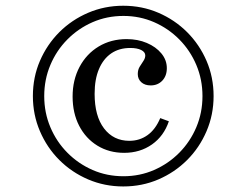

<svg xmlns="http://www.w3.org/2000/svg" viewBox="-20 -651 819 682"><path d="M417.7 11.3Q351.6 11.3 293.1 -13.7Q234.7 -38.7 190.7 -82.7Q146.8 -126.6 121.8 -185.1Q96.8 -243.5 96.8 -309.7Q96.8 -376.6 121.8 -434.7Q146.8 -492.7 190.7 -536.7Q234.7 -580.6 293.1 -605.6Q351.6 -630.6 417.7 -630.6Q484.7 -630.6 542.7 -605.6Q600.8 -580.6 644.8 -536.7Q688.7 -492.7 713.7 -434.7Q738.7 -376.6 738.7 -309.7Q738.7 -243.5 713.7 -185.1Q688.7 -126.6 644.8 -82.7Q600.8 -38.7 542.7 -13.7Q484.7 11.3 417.7 11.3ZM421 -108.1Q367.7 -108.1 326.2 -133.5Q284.7 -158.9 261.3 -204Q237.9 -249.2 237.9 -308.1Q237.9 -366.9 262.5 -413.3Q287.1 -459.7 330.6 -485.9Q374.2 -512.1 429.8 -512.1Q469.4 -512.1 501.6 -498.4Q533.9 -484.7 553.2 -461.3Q572.6 -437.9 572.6 -408.9Q572.6 -381.5 556.5 -364.5Q540.3 -347.6 515.3 -347.6Q494.4 -347.6 481.9 -358.9Q469.4 -370.2 469.4 -387.9Q469.4 -403.2 476.2 -414.1Q483.1 -425 489.5 -434.7Q496 -444.4 496 -454Q496 -466.1 481.5 -473.4Q466.9 -480.6 442.7 -480.6Q403.2 -480.6 375 -461.3Q346.8 -441.9 331.5 -405.6Q316.1 -369.4 316.1 -317.7Q316.1 -238.7 349.6 -194.8Q383.1 -150.8 439.5 -150.8Q475.8 -150.8 504 -171Q532.3 -191.1 549.2 -231.5L579.8 -220.2Q562.1 -167.7 519.8 -137.9Q477.4 -108.1 421 -108.1ZM418.5 -25Q476.6 -25 527.4 -47.2Q578.2 -69.4 616.9 -108.5Q655.6 -147.6 677.4 -199.2Q699.2 -250.8 699.2 -309.7Q699.2 -368.5 677.4 -420.2Q655.6 -471.8 616.9 -510.9Q578.2 -550 527.4 -572.2Q476.6 -594.4 418.5 -594.4Q359.7 -594.4 308.9 -572.2Q258.1 -550 219.4 -510.9Q180.6 -471.8 158.9 -420.2Q137.1 -368.5 137.1 -309.7Q137.1 -250.8 158.9 -199.2Q180.6 -147.6 219.4 -108.5Q258.1 -69.4 308.9 -47.2Q359.7 -25 418.5 -25Z"/></svg>

Font: Playfair 5pt SemiExpanded Light 12pt
Style: Italic
Weight: 300
Italic angle: -15.6°
Version: Version 2.000;gftools[0.9.28]